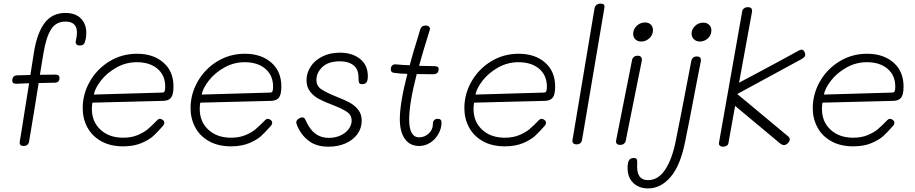

<svg xmlns="http://www.w3.org/2000/svg" viewBox="-20 -812 5089 1068"><path d="M460 -629Q460 -614 457 -596Q453 -575 446 -567Q439 -559 424 -559Q409 -559 404 -567Q399 -575 402 -586Q408 -610 408 -631Q408 -692 344 -692Q292 -692 264.5 -649.5Q237 -607 222 -518L202 -396Q236 -397 288 -397Q311 -397 311 -379Q311 -352 284 -352Q261 -352 195 -350Q174 -216 142 -26Q138 0 111 0Q86 0 90 -25Q98 -73 104.5 -113.5Q111 -154 116 -187L142 -349L70 -346Q48 -346 48 -363Q48 -376 54 -384Q60 -392 76 -393Q86 -394 112 -394L149 -395L169 -522Q186 -628 228 -684Q270 -740 344 -740Q399 -740 429.5 -709.5Q460 -679 460 -629Z M440 -210Q440 -290 480.5 -360Q521 -430 590 -471.5Q659 -513 742 -513Q833 -513 889 -464Q945 -415 945 -331Q945 -287 932 -269.5Q919 -252 889 -251L494 -241Q491 -223 491 -206Q491 -135 539 -90.5Q587 -46 665 -46Q711 -46 745.5 -60.5Q780 -75 801.5 -93Q823 -111 855 -144Q862 -151 869 -151Q878 -151 886 -144.5Q894 -138 894 -129Q894 -119 884 -109Q855 -76 832 -55Q809 -34 766.5 -16Q724 2 665 2Q593 2 542 -27Q491 -56 465.5 -104.5Q440 -153 440 -210ZM881 -297Q892 -297 895.5 -304Q899 -311 899 -330Q899 -393 856 -429.5Q813 -466 741 -466Q680 -466 627 -436Q574 -406 541 -363Q508 -320 502 -286Z M1040 -210Q1040 -290 1080.5 -360Q1121 -430 1190 -471.5Q1259 -513 1342 -513Q1433 -513 1489 -464Q1545 -415 1545 -331Q1545 -287 1532 -269.5Q1519 -252 1489 -251L1094 -241Q1091 -223 1091 -206Q1091 -135 1139 -90.5Q1187 -46 1265 -46Q1311 -46 1345.5 -60.5Q1380 -75 1401.5 -93Q1423 -111 1455 -144Q1462 -151 1469 -151Q1478 -151 1486 -144.5Q1494 -138 1494 -129Q1494 -119 1484 -109Q1455 -76 1432 -55Q1409 -34 1366.5 -16Q1324 2 1265 2Q1193 2 1142 -27Q1091 -56 1065.5 -104.5Q1040 -153 1040 -210ZM1481 -297Q1492 -297 1495.5 -304Q1499 -311 1499 -330Q1499 -393 1456 -429.5Q1413 -466 1341 -466Q1280 -466 1227 -436Q1174 -406 1141 -363Q1108 -320 1102 -286Z M1632 -116Q1628 -126 1628 -133Q1629 -143 1640 -151Q1651 -159 1662 -159Q1670 -159 1674 -154Q1678 -149 1684 -135Q1725 -45 1808 -45Q1844 -45 1873 -58Q1902 -71 1919 -93.5Q1936 -116 1936 -141Q1936 -172 1909.5 -190Q1883 -208 1828 -229Q1783 -246 1754 -261.5Q1725 -277 1705 -302.5Q1685 -328 1685 -366Q1685 -405 1707 -440Q1729 -475 1771.5 -497Q1814 -519 1871 -519Q1939 -519 1982.5 -484.5Q2026 -450 2026 -389Q2026 -365 2019 -354.5Q2012 -344 1994 -344Q1980 -344 1977 -352.5Q1974 -361 1974 -383Q1974 -428 1945.5 -449.5Q1917 -471 1871 -471Q1807 -471 1773.5 -439.5Q1740 -408 1740 -367Q1740 -334 1767.5 -315.5Q1795 -297 1852 -274Q1898 -256 1925.5 -241Q1953 -226 1972.5 -201.5Q1992 -177 1992 -141Q1992 -99 1968 -66Q1944 -33 1902 -14.5Q1860 4 1807 4Q1739 4 1696 -29.5Q1653 -63 1632 -116Z M2436 -130Q2436 -98 2419 -67.5Q2402 -37 2373.5 -18.5Q2345 0 2312 0Q2260 0 2232 -39.5Q2204 -79 2204 -149Q2204 -238 2246 -401Q2205 -402 2171 -407Q2154 -409 2154 -426Q2154 -441 2161.5 -448Q2169 -455 2181 -454Q2222 -450 2259 -449Q2277 -518 2304 -603L2317 -647Q2324 -670 2348 -670Q2361 -670 2367.5 -662.5Q2374 -655 2370 -644Q2334 -529 2311 -446Q2365 -444 2396 -444Q2420 -444 2420 -429Q2420 -413 2412 -406Q2404 -399 2389 -399Q2330 -399 2298 -400Q2256 -237 2256 -148Q2256 -48 2312 -48Q2341 -48 2364.5 -69Q2388 -90 2388 -123Q2388 -135 2394.5 -143Q2401 -151 2416 -151Q2436 -151 2436 -130Z M2563 -210Q2563 -290 2603.5 -360Q2644 -430 2713 -471.5Q2782 -513 2865 -513Q2956 -513 3012 -464Q3068 -415 3068 -331Q3068 -287 3055 -269.5Q3042 -252 3012 -251L2617 -241Q2614 -223 2614 -206Q2614 -135 2662 -90.5Q2710 -46 2788 -46Q2834 -46 2868.5 -60.5Q2903 -75 2924.5 -93Q2946 -111 2978 -144Q2985 -151 2992 -151Q3001 -151 3009 -144.5Q3017 -138 3017 -129Q3017 -119 3007 -109Q2978 -76 2955 -55Q2932 -34 2889.5 -16Q2847 2 2788 2Q2716 2 2665 -27Q2614 -56 2588.5 -104.5Q2563 -153 2563 -210ZM3004 -297Q3015 -297 3018.5 -304Q3022 -311 3022 -330Q3022 -393 2979 -429.5Q2936 -466 2864 -466Q2803 -466 2750 -436Q2697 -406 2664 -363Q2631 -320 2625 -286Z M3165 -36 3287 -765Q3289 -778 3298.5 -785Q3308 -792 3321 -792Q3346 -792 3342 -769L3218 -36Q3214 -9 3187 -9Q3175 -9 3168.5 -15.5Q3162 -22 3165 -36Z M3502 -624Q3502 -649 3521.5 -668Q3541 -687 3568 -687Q3588 -687 3600 -675.5Q3612 -664 3612 -644Q3612 -617 3592 -599Q3572 -581 3547 -581Q3527 -581 3514.5 -593Q3502 -605 3502 -624ZM3407 -30 3495 -474Q3497 -488 3505.5 -495Q3514 -502 3527 -502Q3541 -502 3546.5 -494Q3552 -486 3550 -474L3461 -31Q3459 -19 3450.5 -12.5Q3442 -6 3430 -6Q3417 -6 3411 -12.5Q3405 -19 3407 -30Z M3827 -625Q3827 -649 3846 -667.5Q3865 -686 3892 -686Q3912 -686 3924.5 -674Q3937 -662 3937 -643Q3937 -616 3917.5 -598.5Q3898 -581 3873 -581Q3853 -581 3840 -593.5Q3827 -606 3827 -625ZM3471 122Q3471 93 3478.5 80Q3486 67 3505 67Q3519 67 3522 74Q3525 81 3524.5 95Q3524 109 3524 116Q3524 190 3585 190Q3641 190 3679.5 132.5Q3718 75 3738 -24Q3766 -161 3810 -393L3825 -471Q3830 -498 3856 -498Q3879 -498 3879 -478Q3879 -472 3878 -469Q3857 -360 3855 -352Q3812 -124 3791 -24Q3765 108 3710.5 172Q3656 236 3585 236Q3535 236 3503 206Q3471 176 3471 122Z M3979 -16 4108 -746Q4110 -759 4118.5 -765.5Q4127 -772 4140 -772Q4167 -772 4163 -746L4091 -352L4187 -403Q4313 -470 4422 -530Q4433 -536 4438 -536Q4449 -536 4455 -523.5Q4461 -511 4458 -501Q4455 -493 4440 -484L4081 -289L4367 -51Q4373 -45 4373 -38Q4373 -26 4362.5 -15.5Q4352 -5 4341 -5Q4330 -5 4317 -16L4268 -57Q4093 -203 4069 -223L4032 -17Q4031 -7 4022.5 -1.5Q4014 4 4002 4Q3991 4 3984.5 -1.5Q3978 -7 3979 -16Z M4501 -210Q4501 -290 4541.5 -360Q4582 -430 4651 -471.5Q4720 -513 4803 -513Q4894 -513 4950 -464Q5006 -415 5006 -331Q5006 -287 4993 -269.5Q4980 -252 4950 -251L4555 -241Q4552 -223 4552 -206Q4552 -135 4600 -90.5Q4648 -46 4726 -46Q4772 -46 4806.5 -60.5Q4841 -75 4862.5 -93Q4884 -111 4916 -144Q4923 -151 4930 -151Q4939 -151 4947 -144.5Q4955 -138 4955 -129Q4955 -119 4945 -109Q4916 -76 4893 -55Q4870 -34 4827.5 -16Q4785 2 4726 2Q4654 2 4603 -27Q4552 -56 4526.5 -104.5Q4501 -153 4501 -210ZM4942 -297Q4953 -297 4956.5 -304Q4960 -311 4960 -330Q4960 -393 4917 -429.5Q4874 -466 4802 -466Q4741 -466 4688 -436Q4635 -406 4602 -363Q4569 -320 4563 -286Z"/></svg>

Font: Mali Light
Style: Italic
Weight: 300
Italic angle: -10°
Version: Version 1.000; ttfautohint (v1.6)